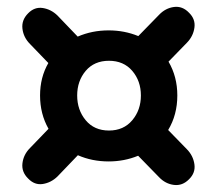

<svg xmlns="http://www.w3.org/2000/svg" viewBox="-20 -613 628 556"><path d="M67 -184.5 120.5 -240Q96 -283 96 -336.5Q96 -389 120 -430.5L67 -485.5Q48 -504.5 45 -529.8Q42 -555 61.5 -574.5Q80 -593.5 104 -589.8Q128 -586 146.5 -568L205 -507Q246.5 -525 294.5 -525Q340.5 -525 380.5 -508.5L440.5 -570Q459 -589.5 483.8 -592.8Q508.5 -596 527.5 -576Q546.5 -557.5 543 -532.8Q539.5 -508 521.5 -489.5L468 -434.5Q493.5 -391 493.5 -336.5Q493.5 -280.5 467 -236.5L521.5 -180.5Q539.5 -162 543 -137.2Q546.5 -112.5 527.5 -94Q508.5 -74.5 483.8 -77.5Q459 -80.5 440.5 -100L380 -162Q340 -145.5 294.5 -145.5Q246.5 -145.5 205.5 -163.5L146.5 -102Q128 -84 104 -80.2Q80 -76.5 61.5 -96Q42 -115 45 -140.2Q48 -165.5 67 -184.5ZM295.5 -235Q338 -235 363 -264.8Q388 -294.5 388 -336.5Q388 -378.5 363 -407.8Q338 -437 295.5 -437Q253 -437 228.2 -407.8Q203.5 -378.5 203.5 -336.5Q203.5 -294.5 228.2 -264.8Q253 -235 295.5 -235Z"/></svg>

Font: Fraunces 72pt SuperSoft Black
Style: Regular
Weight: 900
Version: Version 1.000;[0bf87f6ff]